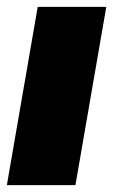

<svg xmlns="http://www.w3.org/2000/svg" viewBox="-21 -540 330 560"><path d="M-1 0H199L289 -520H89Z"/></svg>

Font: Fixel Text 20240404 Black
Style: Italic
Weight: 900
Width: 4
Italic angle: -10°
Designer: AlfaBravo + MacPaw
Foundry: Kyrylo Tkachov, Marchela Mozhyna, Serhii Makarenko, Maria Weinstein, Zakhar Kryvoshyya
Version: Version 1.211;Glyphs 3.2 (3225)